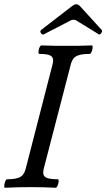

<svg xmlns="http://www.w3.org/2000/svg" viewBox="-23 -882 501 905"><path d="M183 -720 307 -784C313 -788 320 -789 324 -789C329 -789 334 -788 339 -784L443 -720C450 -716 462 -734 457 -740L356 -851C350 -858 343 -862 337 -862C330 -862 323 -858 315 -852L170 -740C162 -734 174 -715 183 -720ZM0 3C41 1 80 0 121 0C160 0 200 1 240 3C249 3 259 -37 250 -37C178 -37 175 -55 185 -94L309 -572C318 -609 330 -628 400 -628C410 -628 419 -668 410 -668C371 -666 331 -666 291 -666C251 -666 212 -666 172 -668C162 -668 153 -628 162 -628C231 -628 233 -609 223 -572L100 -94C91 -55 78 -37 10 -37C1 -37 -8 3 0 3Z"/></svg>

Font: Junicode Two Beta SemiCondensed Medium
Style: Italic
Weight: 500
Width: 4
Italic angle: -10°
Version: Version 1.063